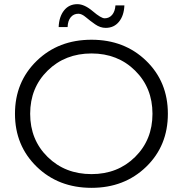

<svg xmlns="http://www.w3.org/2000/svg" viewBox="-20 -897 879 923"><path d="M488 -763Q462 -763 437.5 -780Q413 -797 393 -814Q373 -831 357 -831Q334 -831 320 -814Q306 -797 305 -767H262Q264 -817 288 -847Q312 -877 352 -877Q386 -877 426 -843Q466 -809 483 -809Q505 -809 519 -825.5Q533 -842 535 -871H578Q576 -822 552 -792.5Q528 -763 488 -763ZM420 6Q261 6 156.5 -95.5Q52 -197 52 -350Q52 -503 156.5 -604.5Q261 -706 420 -706Q578 -706 682.5 -605Q787 -504 787 -350Q787 -196 682.5 -95Q578 6 420 6ZM420 -60Q546 -60 629.5 -142.5Q713 -225 713 -350Q713 -475 629.5 -557.5Q546 -640 420 -640Q293 -640 209 -557.5Q125 -475 125 -350Q125 -225 209 -142.5Q293 -60 420 -60Z"/></svg>

Font: Montserrat Alternates
Style: Regular
Weight: 400
Designer: Julieta Ulanovsky
Foundry: Julieta Ulanovsky
Version: Version 7.200;PS 007.200;hotconv 1.0.88;makeotf.lib2.5.64775